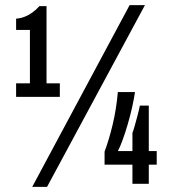

<svg xmlns="http://www.w3.org/2000/svg" viewBox="-20 -719 683 751"><path d="M106 12 487 -699H547L164 12ZM43 -340V-393H97V-602H43V-646Q59 -647 75 -653Q91 -659 106.5 -670Q122 -681 134 -695H162V-393H214V-340ZM498 0V-75H389V-126Q407 -174 421 -233Q435 -292 441 -359H508Q504 -331 496.5 -298Q489 -265 479.5 -232.5Q470 -200 460 -172.5Q450 -145 441 -128H498V-199Q501 -206 507 -227Q513 -248 519 -271Q525 -294 527 -306H562V-128H593V-75H562V0Z"/></svg>

Font: Archivo ExtraCondensed SemiBold
Style: Regular
Weight: 600
Width: 2
Designer: Hector Gatti
Foundry: Omnibus-Type
Version: Version 2.001